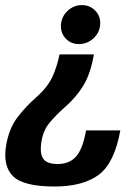

<svg xmlns="http://www.w3.org/2000/svg" viewBox="-21 -708 505 734"><path d="M338 -500Q325 -425 297 -379.8Q269 -334.5 226 -297.5Q193.5 -268.5 169.2 -239.8Q145 -211 138 -170Q130 -124.5 143.2 -102.8Q156.5 -81 200 -81Q244.5 -81 270 -109.8Q295.5 -138.5 308 -209.5H439Q416.5 -84.5 356.5 -39.8Q296.5 5 186.5 5Q68 5 28.2 -35Q-11.5 -75 3 -155.5Q14.5 -219 46.8 -260.8Q79 -302.5 116 -334.5Q160 -373.5 178.2 -412Q196.5 -450.5 206.5 -500ZM292 -688.5Q323 -688.5 343.5 -667Q364 -645.5 362 -614.5Q360 -583 336 -561.2Q312 -539.5 281 -539.5Q250 -539.5 230 -561Q210 -582.5 212 -613.5Q214 -644.5 237.5 -666.5Q261 -688.5 292 -688.5Z"/></svg>

Font: Anybody SemiBold
Style: Italic
Weight: 600
Italic angle: -10°
Designer: Tyler Finck
Foundry: Etcetera Type Company
Version: Version 1.010; ttfautohint (v1.8.3) -l 8 -r 50 -G 200 -x 14 